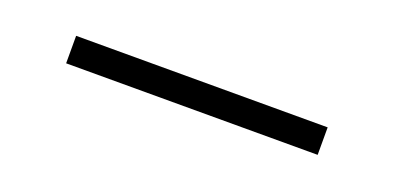

<svg xmlns="http://www.w3.org/2000/svg" viewBox="-18 -352 520 254"><g transform="rotate(20 242.5 -225.5)"><path d="M65.3 -206.5V-245.2H419.4V-206.5Z"/></g></svg>

Font: Playfair 144pt SemiExpanded SemiBold
Style: Regular
Weight: 600
Width: 6
Designer: Claus Eggers Sørensen
Foundry: Claus Eggers Sørensen
Version: Version 2.203